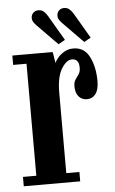

<svg xmlns="http://www.w3.org/2000/svg" viewBox="-51 -730 460 766"><g transform="rotate(-5 179.0 -347.0)"><path d="M13 0V-37.5H66.5V-486H13V-523.5H174.5L182 -479Q184.5 -486.5 194.5 -498.8Q204.5 -511 220.8 -520.8Q237 -530.5 257.5 -530.5Q301.5 -530.5 322 -489.8Q342.5 -449 342.5 -392Q342.5 -358.5 329.5 -341.2Q316.5 -324 295 -324Q274 -324 261.5 -338.8Q249 -353.5 249 -379.5Q249 -396.5 256 -406.5Q263 -416.5 269.8 -426.2Q276.5 -436 276.5 -452Q276.5 -487.5 248.5 -487.5Q226 -487.5 206.2 -454.8Q186.5 -422 186.5 -361V-37.5H239V0ZM303.5 -552.5 223.5 -634Q215 -642.5 210.5 -649.8Q206 -657 206 -665Q206 -678.5 214.2 -686.5Q222.5 -694.5 234.5 -694.5Q248.5 -694.5 257.2 -686.2Q266 -678 272 -667.5L330.5 -567.5ZM200.5 -552.5 120.5 -634Q112 -643 107.5 -650Q103 -657 103 -665Q103 -678.5 111.5 -686.5Q120 -694.5 131.5 -694.5Q146 -694.5 154.5 -686.2Q163 -678 169 -667.5L227.5 -567.5Z"/></g></svg>

Font: Imbue 10pt
Style: Bold
Weight: 700
Designer: Tyler Finck
Foundry: Etcetera Type Company
Version: Version 1.102; ttfautohint (v1.8.3)